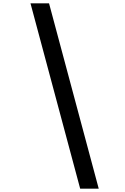

<svg xmlns="http://www.w3.org/2000/svg" viewBox="-20 -964 757 1159"><path d="M576 175H464L164 -944H276Z"/></svg>

Font: Poppins Medium
Style: Regular
Weight: 500
Designer: Ninad Kale (Devanagari), Jonny Pinhorn (Latin)
Version: Version 5.002